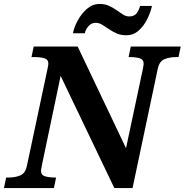

<svg xmlns="http://www.w3.org/2000/svg" viewBox="-43 -949 932 969"><path d="M-23 0 -12 -53H1Q33 -53 59 -63.5Q85 -74 93 -113L195 -593Q201 -620 201 -627Q201 -649 181 -655Q161 -661 129 -661H116L127 -714H349L593 -201L677 -596Q679 -607 680.5 -615Q682 -623 682 -627Q682 -649 661.5 -655Q641 -661 609 -661H606L617 -714H869L858 -661H845Q814 -661 787.5 -650.5Q761 -640 753 -601L626 0H534L263 -566L169 -118Q167 -107 165.5 -99Q164 -91 164 -87Q164 -65 185 -59Q206 -53 237 -53H240L229 0ZM594 -771Q567 -771 545.5 -780.5Q524 -790 506 -802.5Q488 -815 472 -824.5Q456 -834 440 -834Q419 -834 404 -817.5Q389 -801 385 -781H325Q331 -812 349.5 -846Q368 -880 396 -904.5Q424 -929 460 -929Q487 -929 507.5 -919.5Q528 -910 545.5 -897.5Q563 -885 578 -875.5Q593 -866 609 -866Q635 -866 647 -882.5Q659 -899 664 -919H724Q717 -887 700 -852.5Q683 -818 656.5 -794.5Q630 -771 594 -771Z"/></svg>

Font: Noto Serif
Style: Bold Italic
Weight: 700
Italic angle: -12°
Designer: Monotype Design Team
Foundry: Monotype Imaging Inc.
Version: Version 2.013